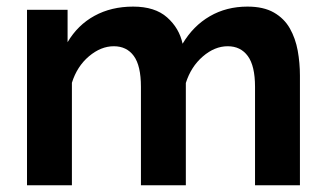

<svg xmlns="http://www.w3.org/2000/svg" viewBox="-20 -553 971 573"><path d="M875.1 0H741.1V-293.8Q741.1 -356.4 719.6 -385.7Q698.1 -415 659.6 -415Q620.6 -415 585.2 -384.4Q549.9 -353.8 534.6 -305.4V0H400.6V-293.8Q400.6 -357 379.3 -386Q358.1 -415 319.6 -415Q281.1 -415 245.5 -385Q209.9 -354.9 194.6 -306V0H60.6V-523.8H181.7V-427.1Q211.9 -478.4 262 -505.8Q312.1 -533.3 377.4 -533.3Q442.4 -533.3 478.7 -501.1Q515 -469 524.9 -422.5Q556.7 -475.9 606.3 -504.6Q655.8 -533.3 718.5 -533.3Q766.6 -533.3 797.4 -515.6Q828.1 -498 845 -468.3Q861.8 -438.5 868.5 -401.9Q875.1 -365.3 875.1 -327.3Z"/></svg>

Font: Raleway Thin
Style: Regular
Weight: 100
Designer: Matt McInerney, Pablo Impallari, Rodrigo Fuenzalida
Foundry: Matt McInerney, Pablo Impallari, Rodrigo Fuenzalida
Version: Version 4.026